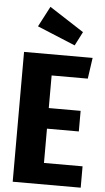

<svg xmlns="http://www.w3.org/2000/svg" viewBox="-62 -983 556 1021"><g transform="rotate(5 216.0 -472.0)"><path d="M412 -693 396 -581H203V-407H373V-297H203V-114H409V0H46V-693ZM165 -944 349 -825 311 -751 108 -835Z"/></g></svg>

Font: Fira Sans Extra Condensed
Style: Bold
Weight: 700
Width: 1
Designer: Carrois Corporate & Edenspiekermann AG
Foundry: Carrois Corporate GbR & Edenspiekermann AG
Version: Version 4.203